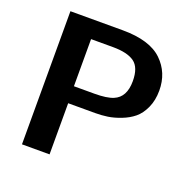

<svg xmlns="http://www.w3.org/2000/svg" viewBox="-124 -818 941 942"><g transform="rotate(20 347.0 -347.5)"><path d="M87 0V-695H360Q502 -695 567 -632Q630 -571 630 -478Q630 -427 612 -387.5Q594 -348 567 -326Q540 -304 503.5 -290Q467 -276 436 -271.5Q405 -267 373 -267H231V0ZM229 -355H336Q401 -355 434 -369Q492 -393 492 -477Q492 -548 455.5 -574.5Q419 -601 343 -601H229Z"/></g></svg>

Font: Coval
Style: ExtraBold
Weight: 800
Foundry: Context Ltd
Version: Version 001.000